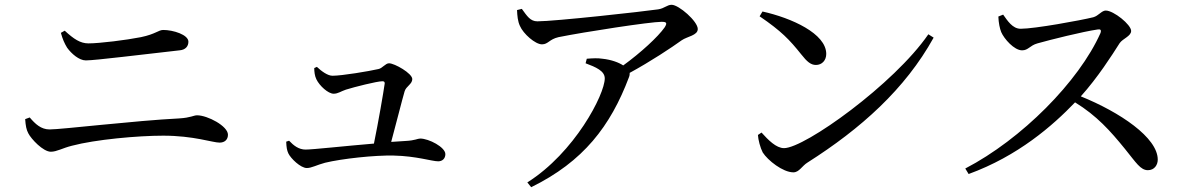

<svg xmlns="http://www.w3.org/2000/svg" viewBox="-20 -737 4970 801"><path d="M729 -527C754 -529 766 -544 766 -563C766 -592 703 -612 661 -612C641 -612 630 -595 568 -582C508 -570 395 -556 349 -556C315 -556 288 -574 250 -609L234 -600C241 -574 249 -556 260 -538C278 -513 310 -485 338 -485C378 -485 575 -510 729 -527ZM85 -240C87 -212 90 -196 98 -181C110 -157 160 -104 192 -104C217 -104 240 -119 280 -129C378 -155 555 -171 661 -171C788 -171 867 -142 896 -142C918 -142 931 -155 931 -175C931 -211 846 -256 802 -256C788 -256 776 -246 728 -243C546 -234 237 -197 187 -197C151 -197 127 -220 104 -247Z M1174 -146C1175 -122 1177 -110 1183 -97C1193 -76 1234 -36 1260 -36C1280 -36 1302 -49 1336 -58C1406 -75 1544 -90 1623 -88C1717 -86 1782 -64 1808 -64C1826 -64 1838 -76 1838 -94C1838 -123 1769 -159 1733 -159C1722 -159 1712 -151 1673 -149L1612 -145C1632 -218 1657 -319 1668 -356C1674 -377 1700 -386 1700 -407C1700 -431 1626 -473 1603 -473C1588 -473 1575 -452 1559 -449C1520 -440 1407 -421 1367 -421C1347 -421 1321 -440 1302 -458L1291 -453C1291 -438 1293 -420 1300 -406C1313 -379 1349 -346 1372 -346C1390 -346 1402 -356 1423 -363C1458 -374 1553 -398 1575 -398C1582 -398 1585 -396 1585 -389C1580 -353 1558 -225 1540 -138C1420 -128 1285 -113 1255 -113C1226 -113 1205 -130 1186 -150Z M2423 -473C2466 -457 2503 -441 2503 -410C2503 -343 2377 -100 2180 24L2196 44C2414 -63 2527 -211 2604 -415C2607 -422 2607 -428 2607 -433C2695 -481 2781 -538 2824 -569C2847 -585 2891 -589 2891 -616C2891 -648 2812 -717 2782 -717C2763 -717 2752 -702 2726 -698C2665 -689 2294 -648 2222 -648C2192 -648 2179 -670 2157 -700L2137 -695C2138 -671 2140 -648 2149 -629C2163 -596 2213 -552 2241 -552C2267 -552 2271 -573 2310 -582C2419 -604 2693 -646 2740 -646C2760 -646 2765 -642 2753 -623C2725 -583 2653 -517 2580 -464C2562 -476 2531 -488 2493 -492C2473 -495 2455 -494 2428 -492Z M3161 -689 3149 -669C3240 -607 3274 -571 3322 -511C3347 -479 3363 -466 3384 -466C3409 -466 3427 -485 3427 -512C3427 -597 3282 -662 3161 -689ZM3853 -594C3710 -386 3337 -119 3251 -119C3218 -119 3185 -153 3157 -184L3142 -174C3143 -154 3152 -120 3162 -101C3183 -68 3246 -18 3290 -18C3314 -18 3326 -45 3349 -59C3571 -200 3756 -365 3875 -580Z M4145 -668C4146 -641 4151 -618 4157 -603C4169 -575 4211 -527 4244 -527C4270 -527 4276 -547 4308 -556C4361 -571 4497 -605 4559 -614C4570 -616 4576 -613 4571 -599C4481 -397 4242 -156 4007 -34L4021 -11C4227 -86 4372 -213 4465 -310C4556 -254 4612 -191 4673 -116C4720 -58 4738 -27 4769 -27C4796 -27 4810 -49 4810 -71C4810 -163 4652 -269 4489 -335C4560 -414 4618 -505 4651 -557C4664 -576 4699 -586 4699 -608C4699 -634 4626 -693 4593 -693C4576 -693 4563 -671 4541 -665C4488 -652 4297 -617 4238 -617C4204 -617 4183 -651 4165 -676Z"/></svg>

Font: Noto Serif HK Medium
Style: Regular
Weight: 500
Designer: Ryoko NISHIZUKA 西塚涼子 (kana & ideographs); Frank Grießhammer (Latin, Greek & Cyrillic); Wenlong ZHANG 张文龙 (bopomofo); San
Foundry: Adobe
Version: Version 2.001;hotconv 1.1.0;makeotfexe 2.6.0